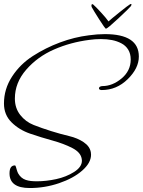

<svg xmlns="http://www.w3.org/2000/svg" viewBox="-29 -860 720 968"><path d="M157 54Q204 54 254.5 43Q305 32 344.5 7Q384 -18 384 -50Q384 -55 383 -59Q378 -92 335 -114Q292 -136 235.5 -151.5Q179 -167 123.5 -186Q68 -205 29.5 -243Q-9 -281 -9 -338Q-9 -411 31.5 -473.5Q72 -536 136.5 -577.5Q201 -619 273.5 -646Q346 -673 419 -682Q462 -688 500 -688Q671 -688 671 -575Q671 -516 615 -461Q559 -406 484 -406Q477 -406 473.5 -408.5Q470 -411 470 -414Q470 -416 471 -418.5Q472 -421 474.5 -422.5Q477 -424 480 -425Q483 -426 487 -426Q538 -426 584 -464.5Q630 -503 630 -560Q630 -589 617.5 -609.5Q605 -630 583 -641.5Q561 -653 535.5 -658Q510 -663 480 -663Q465 -663 450.5 -662Q436 -661 422 -659Q327 -647 243.5 -610.5Q160 -574 103 -508.5Q46 -443 46 -363Q46 -315 73 -280.5Q100 -246 140.5 -230Q181 -214 229 -199Q277 -184 319.5 -174Q362 -164 393 -143Q424 -122 429 -92L430 -80Q430 -39 385.5 0Q341 39 269 63.5Q197 88 121 88Q19 88 19 14Q19 -26 46 -26Q49 -26 51 -19.5Q53 -13 56 -2.5Q59 8 63 15Q70 27 79.5 35Q89 43 101 47Q113 51 126.5 52.5Q140 54 157 54ZM440 -838Q453 -827 480.5 -797Q508 -767 518 -752Q531 -764 574 -798.5Q617 -833 626 -838Q629 -840 631 -840Q634 -840 634 -837Q634 -834 630 -828Q620 -816 567 -766.5Q514 -717 505 -715Q500 -717 471 -762.5Q442 -808 433 -825Q432 -828 432 -832Q432 -839 437 -839Q438 -839 440 -838Z"/></svg>

Font: Bilbo Swash Caps
Style: Regular
Weight: 400
Designer: Robert E. Leuschke
Foundry: Robert E. Leuschke
Version: Version 1.002